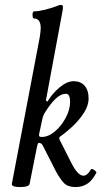

<svg xmlns="http://www.w3.org/2000/svg" viewBox="-20 -745 411 778"><path d="M62 13Q26 13 28 0L141 -594Q143 -608 144 -616.5Q145 -625 145 -631Q145 -670 118 -670Q114 -670 112.5 -677.5Q111 -685 112.5 -692Q114 -699 118 -699Q136 -699 162 -705.5Q188 -712 212 -721Q218 -724 221.5 -724.5Q225 -725 227 -725Q235 -725 235 -717Q235 -709 234 -704L166 -338L172 -333Q191 -365 221 -390.5Q251 -416 279 -416Q306 -416 322.5 -398Q339 -380 339 -346Q339 -317 319.5 -287Q300 -257 273 -232Q246 -207 224 -192Q216 -187 224 -174L268 -87Q295 -33 318 -33Q334 -33 349 -59Q352 -63 362.5 -55.5Q373 -48 370 -44Q353 -12 332.5 0.5Q312 13 286 13Q255 13 239.5 -3Q224 -19 207 -50L153 -156Q148 -166 137 -166Q133 -166 130 -151L100 0Q97 13 62 13ZM149 -190Q176 -190 202.5 -212.5Q229 -235 246.5 -268Q264 -301 264 -332Q264 -365 247 -365Q227 -365 206.5 -346Q186 -327 164 -292Q158 -283 155 -274.5Q152 -266 151 -260L139 -204Q139 -203 138.5 -201Q138 -199 138 -197Q138 -190 149 -190Z"/></svg>

Font: Junicode Two Beta Condensed Medium
Style: Italic
Weight: 500
Width: 3
Italic angle: -9°
Version: Version 1.053; ttfautohint (v1.8.4)